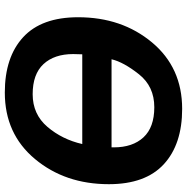

<svg xmlns="http://www.w3.org/2000/svg" viewBox="-10 -748 773 794"><g transform="rotate(90 377.0 -350.5)"><path d="M50.8 -286.6Q50.8 -467.3 154.8 -592Q258.8 -716.8 429.7 -716.8Q576.2 -716.8 658.7 -640.9Q741.2 -564.9 741.2 -413.6Q741.2 -232.9 637.2 -108.2Q533.2 16.6 362.3 16.6Q215.8 16.6 133.3 -59.3Q50.8 -135.3 50.8 -286.6ZM203.1 -266.1Q203.1 -188 244.6 -143.3Q286.1 -98.6 369.1 -98.6Q452.1 -98.6 504.2 -159.7Q556.2 -220.7 575.2 -303.7H204.1Q203.1 -285.2 203.1 -266.1ZM224.6 -424.8H588.9Q588.9 -429.2 588.9 -434.1Q588.9 -512.2 547.4 -556.9Q505.9 -601.6 422.9 -601.6Q336.9 -601.6 286.6 -538.1Q236.3 -474.6 224.6 -424.8Z"/></g></svg>

Font: Istok
Style: Bold Italic
Weight: 700
Italic angle: -13°
Designer: Andrey V. Panov
Foundry: Andrey V. Panov
Version: Version 1.0.3